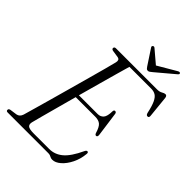

<svg xmlns="http://www.w3.org/2000/svg" viewBox="-249 -976 1102 1102"><g transform="rotate(45 301.5 -425.5)"><path d="M342 0H10.5Q-1.5 0 -1 -10.5Q-1 -19.5 11.5 -22L54 -28Q76 -32 84 -56.5Q91.5 -82 104.5 -128Q117.5 -174 133.8 -231.8Q150 -289.5 167 -351Q184 -412.5 200 -470Q216 -527.5 228.2 -573Q240.5 -618.5 246.5 -643.5Q252 -667 233.5 -671L187.5 -678Q176.5 -681 176.5 -688.5Q176.5 -700 190.5 -700H523.5Q543.5 -700 555.8 -707.5Q568 -715 577 -715Q589 -715 591 -698L604 -569Q606.5 -552 595 -551.5Q584 -550.5 580 -566.5Q570 -613 558.5 -637.2Q547 -661.5 532 -670.5Q517 -679.5 496 -679.5H319.5Q311 -650.5 296.8 -599.8Q282.5 -549 265.2 -486.5Q248 -424 230 -359H382Q404 -359 417.5 -374Q431 -389 431.5 -432Q432.5 -442.5 441 -442.5Q450.5 -442.5 452.5 -430.5L473 -281.5Q475 -265 464.5 -264Q456 -263.5 452 -276Q441 -313 425.8 -325.8Q410.5 -338.5 383.5 -338.5H224.5Q208 -278 192.8 -222Q177.5 -166 166 -123.2Q154.5 -80.5 149 -58.5Q144.5 -39 155 -29.8Q165.5 -20.5 202.5 -20.5H327Q372.5 -20.5 408.5 -50.8Q444.5 -81 479 -155Q484.5 -166.5 491.5 -166.5Q501 -166.5 499.5 -152Q495.5 -108 477 -70.8Q458.5 -33.5 433 -11.2Q407.5 11 383 11Q371.5 11 362.8 5.5Q354 0 342 0ZM435.5 -752.5Q427.5 -746 422 -742Q416.5 -738 410 -738Q403 -738 399 -741.8Q395 -745.5 390.5 -752.5L329 -846Q323.5 -854.5 331 -859.5Q337.5 -864.5 345.5 -857L421.5 -792.5L531.5 -857Q544.5 -865 549.5 -859.5Q555.5 -853.5 546 -845.5Z"/></g></svg>

Font: Fraunces 144pt S050 Light
Style: Italic
Weight: 300
Italic angle: -16°
Version: Version 1.000; ttfautohint (v1.8.3)